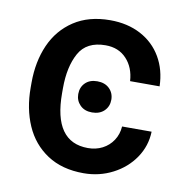

<svg xmlns="http://www.w3.org/2000/svg" viewBox="-67 -602 657 676"><g transform="rotate(10 262.0 -263.5)"><path d="M266.6 -317.4Q293.9 -317.4 310.1 -301.5Q326.2 -285.6 326.2 -261.7Q326.2 -237.8 310.1 -221.9Q293.9 -206.1 266.6 -206.1Q239.7 -206.1 223.9 -222.2Q208 -238.3 208 -261.7Q208 -286.1 223.9 -301.8Q239.7 -317.4 266.6 -317.4ZM39.1 -254.9V-272.5Q39.1 -347.7 65.4 -407.5Q91.8 -467.3 144.8 -502.2Q197.8 -537.1 274.4 -537.1Q336.4 -537.1 383.8 -512Q431.2 -486.8 457.5 -441.7Q483.9 -396.5 485.4 -337.9H379.9Q377 -386.2 348.6 -416.7Q320.3 -447.3 273.4 -447.3Q205.6 -447.3 178.5 -398.2Q151.4 -349.1 151.4 -272.5V-254.9Q151.4 -80.1 274.4 -80.1Q302.7 -80.1 325.9 -92Q349.1 -104 363.5 -125.7Q377.9 -147.5 379.9 -175.8H485.4Q483.9 -124.5 455.1 -82Q426.3 -39.6 378.4 -14.9Q330.6 9.8 274.4 9.8Q197.3 9.8 144.3 -25.1Q91.3 -60.1 65.2 -119.9Q39.1 -179.7 39.1 -254.9Z"/></g></svg>

Font: Pretendard Std Medium
Style: Regular
Weight: 500
Designer: Base glyphs from Inter by Rasmus Andersson; Hangeul glyphs from Noto Sans CJK(Source Han Sans) by Jang Soo-young and Kan
Foundry: Kil Hyung-jin
Version: Version 1.309